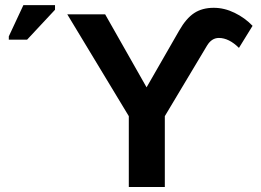

<svg xmlns="http://www.w3.org/2000/svg" viewBox="-20 -745 1041 765"><path d="M493.2 0V-282.2L248 -688H398.9L564 -397L693.8 -623Q721.7 -671.9 753.7 -692.9Q785.6 -713.9 831.5 -713.9Q874 -713.9 915 -693.8Q956.1 -673.8 986.3 -642.1L932.1 -554.2Q892.1 -593.8 852.1 -593.8Q823.2 -593.8 804.7 -563L636.7 -282.2V0ZM199.2 -706.1 87.9 -586.9H15.1V-600.1L73.2 -724.6H199.2Z"/></svg>

Font: Arimo
Style: Bold
Weight: 700
Designer: Steve Matteson
Foundry: Monotype Imaging Inc.
Version: Version 1.33